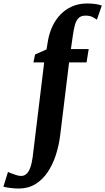

<svg xmlns="http://www.w3.org/2000/svg" viewBox="-148 -835 607 1106"><path d="M128 -599Q135.5 -643.5 153.8 -682.8Q172 -722 200.8 -751.8Q229.5 -781.5 268 -798.2Q306.5 -815 353.5 -815Q374.5 -815 396.8 -812.5Q419 -810 438.5 -803L410 -721.5Q400.5 -729 384.8 -737Q369 -745 344.5 -745Q319 -745 305 -731.2Q291 -717.5 284 -692.8Q277 -668 272 -633L260.5 -552.5H363L350.5 -475.5H250L199 -58.5Q192 1 174 56.8Q156 112.5 127 156Q98 199.5 56.5 225.2Q15 251 -39.5 251Q-65 251 -90.2 247.5Q-115.5 244 -128.5 240.5L-102 155.5Q-98 157.5 -84.2 163Q-70.5 168.5 -54.5 173.5Q-38.5 178.5 -26.5 178.5Q-8.5 178.5 4.5 166.8Q17.5 155 26.2 131.2Q35 107.5 40 71.5L106.5 -475.5H44.5L54 -521L120 -550.5Z"/></svg>

Font: Merriweather 28pt ExtraBold
Style: Italic
Weight: 800
Italic angle: -7.8°
Version: Version 2.101